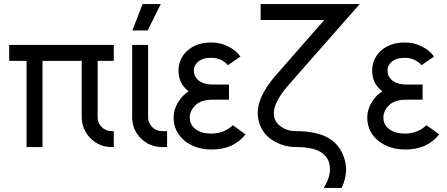

<svg xmlns="http://www.w3.org/2000/svg" viewBox="-20 -720 2189 940"><path d="M25 -500V-422H110V0H188V-422H380V-147Q380 -87 423 -43Q466 0 527 0H537V-78H527Q498 -78 478 -98Q458 -118 458 -147V-422H537V-500Z M627 -500V-147Q627 -86 669 -43Q713 0 774 0H798V-78H774Q745 -78 725 -98Q705 -118 705 -147V-500ZM628 -571H703L767 -700H678Z M1101 -306H1024Q973 -306 948 -330Q929 -349 929 -374Q929 -399 948 -416Q971 -437 1013 -437Q1063 -437 1096 -401L1157 -443Q1146 -459 1130.5 -471.5Q1115 -484 1094 -494Q1058 -512 1013 -512Q942 -512 896 -471Q854 -431 854 -374Q854 -310 904 -273Q886 -262 873 -247.5Q860 -233 850 -216Q830 -182 830 -145Q830 -74 886 -29Q940 12 1016 12Q1124 12 1182 -62L1120 -107Q1078 -67 1016 -66Q964 -66 936 -89Q909 -110 909 -145Q909 -177 937 -205Q964 -232 1024 -232H1101Z M1256 -700V-622H1567Q1567 -622 1565 -619Q1563 -616 1552 -604Q1541 -592 1516.5 -564Q1492 -536 1447.5 -485Q1403 -434 1332 -353Q1232 -240 1243 -148Q1252 -78 1306 -39Q1362 0 1430 0Q1508 0 1548 23Q1583 44 1592 80Q1606 134 1565 200H1653Q1670 162 1673.5 126.5Q1677 91 1667 60Q1646 -11 1587 -45Q1528 -78 1430 -78Q1386 -78 1356 -100Q1324 -122 1321 -157Q1315 -214 1391 -302Q1449 -368 1536.5 -467.5Q1624 -567 1741 -700Z M2049 -306H1972Q1921 -306 1896 -330Q1877 -349 1877 -374Q1877 -399 1896 -416Q1919 -437 1961 -437Q2011 -437 2044 -401L2105 -443Q2094 -459 2078.5 -471.5Q2063 -484 2042 -494Q2006 -512 1961 -512Q1890 -512 1844 -471Q1802 -431 1802 -374Q1802 -310 1852 -273Q1834 -262 1821 -247.5Q1808 -233 1798 -216Q1778 -182 1778 -145Q1778 -74 1834 -29Q1888 12 1964 12Q2072 12 2130 -62L2068 -107Q2026 -67 1964 -66Q1912 -66 1884 -89Q1857 -110 1857 -145Q1857 -177 1885 -205Q1912 -232 1972 -232H2049Z"/></svg>

Font: Unageo
Style: Regular
Weight: 400
Designer: Richard Sepsi
Foundry: Richard Sepsi
Version: Version 2.000